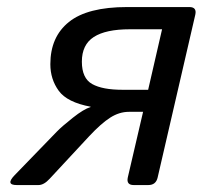

<svg xmlns="http://www.w3.org/2000/svg" viewBox="-20 -533 583 553"><path d="M28.3 0Q-5.4 0 22.5 -28.8L143.1 -153.3Q158.2 -168.9 189.7 -193.8Q221.2 -218.8 240.7 -224.6L241.2 -225.6Q173.3 -238.3 149.2 -271.5Q125 -304.7 125 -348.1Q125 -426.8 178.5 -469.7Q231.9 -512.7 346.2 -512.7H525.4Q547.4 -512.7 542.5 -490.7L434.1 -22Q429.2 0 407.2 0H365.2Q343.3 0 348.1 -22L392.1 -210.9H351.1Q323.7 -210.9 297.6 -194.3Q271.5 -177.7 236.8 -140.6L123 -18.1Q106.4 0 90.8 0ZM215.8 -355.5Q215.8 -307.6 245.4 -291Q274.9 -274.4 333 -274.4H406.7L446.8 -448.7H354Q284.7 -448.7 250.2 -426.5Q215.8 -404.3 215.8 -355.5Z"/></svg>

Font: Istok Web
Style: BoldItalic
Weight: 700
Italic angle: -13°
Designer: Andrey V. Panov
Foundry: Andrey V. Panov
Version: Version 1.0.2g